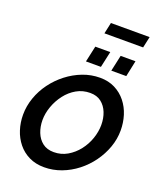

<svg xmlns="http://www.w3.org/2000/svg" viewBox="-192 -1216 1114 1338"><g transform="rotate(20 364.5 -547.0)"><path d="M299 5Q236 5 187 -19Q138 -43 104.5 -84.5Q71 -126 54 -179Q37 -232 37 -290Q37 -354 59 -416.5Q81 -479 120.5 -532.5Q160 -586 213 -627Q266 -668 327.5 -691.5Q389 -715 455 -715Q517 -715 565.5 -690.5Q614 -666 647.5 -624Q681 -582 697.5 -529Q714 -476 714 -418Q714 -354 692 -292.5Q670 -231 631 -177Q592 -123 539.5 -82Q487 -41 425.5 -18Q364 5 299 5ZM326 -117Q381 -117 426.5 -143.5Q472 -170 505.5 -213Q539 -256 556.5 -307.5Q574 -359 574 -408Q574 -458 557.5 -499.5Q541 -541 508.5 -566.5Q476 -592 426 -592Q371 -592 325.5 -566Q280 -540 247 -497Q214 -454 195.5 -402.5Q177 -351 177 -301Q177 -252 193.5 -210Q210 -168 243 -142.5Q276 -117 326 -117ZM322 -788 348 -907H459L433 -788ZM510 -788 536 -907H646L621 -788ZM376 -1016 394 -1099H681L663 -1016Z"/></g></svg>

Font: Raleway Thin
Style: Bold Italic
Weight: 700
Italic angle: -12°
Version: Version 4.026